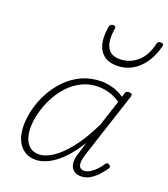

<svg xmlns="http://www.w3.org/2000/svg" viewBox="-152 -944 938 1069"><g transform="rotate(20 316.5 -409.5)"><path d="M182 17Q143 17 114.5 -2.5Q86 -22 71 -57.5Q56 -93 56 -142Q56 -188 69 -239.5Q82 -291 108.5 -340.5Q135 -390 174.5 -430.5Q214 -471 266 -495Q318 -519 381 -519Q415 -519 451 -508.5Q487 -498 516 -477L523 -501Q526 -509 531.5 -512Q537 -515 547 -515Q558 -515 561.5 -509Q565 -503 562 -495L434 -103Q425 -75 425 -55.5Q425 -36 433.5 -27Q442 -18 456 -18Q475 -18 493.5 -29.5Q512 -41 528 -58Q544 -75 555 -93Q560 -99 565 -101.5Q570 -104 577 -98Q586 -94 586.5 -88Q587 -82 583 -77Q570 -57 550.5 -35.5Q531 -14 506 1.5Q481 17 450 17Q432 17 419 10.5Q406 4 397.5 -8Q389 -20 387 -38.5Q385 -57 391 -82Q397 -103 404 -124.5Q411 -146 417 -168Q375 -100 333.5 -59.5Q292 -19 253.5 -1Q215 17 182 17ZM96 -142Q96 -106 106.5 -78Q117 -50 137 -34Q157 -18 189 -18Q227 -18 271 -47Q315 -76 362.5 -136Q410 -196 456 -291L506 -444Q467 -469 436 -477Q405 -485 375 -485Q321 -485 277 -463Q233 -441 199.5 -404.5Q166 -368 143 -323Q120 -278 108 -231Q96 -184 96 -142ZM430 -630Q358 -630 327.5 -679.5Q297 -729 313 -820Q316 -828 321 -832Q326 -836 334 -836Q344 -836 347 -832Q350 -828 349 -820Q337 -747 357.5 -708.5Q378 -670 430 -670Q490 -670 534.5 -708.5Q579 -747 595 -820Q597 -828 602 -832Q607 -836 616 -836Q625 -836 629.5 -832Q634 -828 632 -820Q617 -760 587.5 -717.5Q558 -675 517.5 -652.5Q477 -630 430 -630Z"/></g></svg>

Font: Playwrite CU Thin
Style: Regular
Weight: 250
Designer: Veronika Burian, José Scaglione
Foundry: TypeTogether
Version: Version 1.002